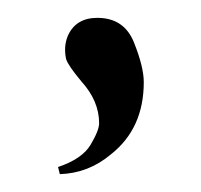

<svg xmlns="http://www.w3.org/2000/svg" viewBox="-20 -106 225 215"><path d="M45 81Q72 72 81.5 56Q91 40 91 32Q91 7 71 -15Q56 -33 54 -40Q51 -54 56 -66Q65 -86 89 -86Q119 -86 130 -58.5Q141 -31 141 -14Q141 38 104 67Q79 88 47 89Z"/></svg>

Font: Cinzel Decorative
Style: Regular
Weight: 400
Designer: Natanael Gama
Version: Version 1.002;PS 001.002;hotconv 1.0.56;makeotf.lib2.0.21325